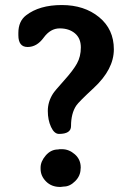

<svg xmlns="http://www.w3.org/2000/svg" viewBox="-20 -719 511 755"><path d="M348.6 -373Q289.1 -317.9 279.8 -303.7Q259.3 -272.9 259.3 -223.1Q259.3 -192.4 211.9 -192.4Q193.4 -192.4 180.7 -219.7Q168 -247.1 168 -282.7Q168 -318.4 188 -350.1Q195.3 -361.8 231.2 -401.6Q267.1 -441.4 282.5 -469Q297.9 -496.6 297.9 -532.5Q297.9 -568.4 274.7 -587.9Q251.5 -607.4 214.8 -607.4Q178.2 -607.4 151.6 -570.8Q125 -534.2 88.6 -534.2Q52.2 -534.2 52.2 -580.6V-589.4Q52.2 -635.3 82.5 -658.7Q134.8 -699.2 223.1 -699.2Q311.5 -699.2 369.6 -651.6Q427.7 -604 427.7 -525.1Q427.7 -446.3 348.6 -373ZM224.1 -132.3Q251.5 -132.3 274.4 -112.1Q297.4 -91.8 297.4 -60.5V-58.1L296.9 -55.7Q296.9 -27.8 275.6 -6.6Q254.4 14.6 231 14.6L218.3 16.1H215.8Q182.6 16.1 161.1 -5.4Q139.6 -26.9 139.6 -55.2V-60.1Q139.6 -84 159.9 -107.7Q180.2 -131.3 208.5 -131.3L213.9 -132.3Z"/></svg>

Font: Averia Serif Libre
Style: Bold
Weight: 700
Version: Version 1.002